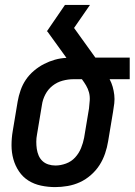

<svg xmlns="http://www.w3.org/2000/svg" viewBox="-20 -755 549 783"><path d="M205 8Q176 8 147.5 2Q119 -4 96 -18.5Q73 -33 57.5 -56Q42 -79 34.5 -106Q27 -133 27 -162.5Q27 -192 32 -221L52 -341Q56 -364 64 -387Q72 -410 85.5 -430Q99 -450 118.5 -466.5Q138 -483 159.5 -494Q181 -505 204 -511.5Q227 -518 251 -519L173 -627H171L245 -735H347L282 -641L369 -520H509V-432H427Q435 -417 439.5 -401Q444 -385 446 -368Q448 -351 446 -333.5Q444 -316 441 -299L421 -179Q417 -154 408.5 -129Q400 -104 386 -82Q372 -60 351 -41.5Q330 -23 306 -12Q282 -1 256 3.5Q230 8 205 8ZM206 -80Q227 -80 249 -88Q271 -96 286.5 -113Q302 -130 310.5 -151Q319 -172 323 -193L343 -313Q345 -329 346 -346Q347 -363 343 -378Q339 -393 331 -406.5Q323 -420 314 -432H280Q258 -432 235.5 -426Q213 -420 194.5 -405.5Q176 -391 165 -370Q154 -349 151 -327L131 -207Q128 -192 128 -177Q128 -162 130 -148Q132 -134 137.5 -121Q143 -108 153 -98.5Q163 -89 177 -84.5Q191 -80 206 -80Z"/></svg>

Font: Iosevka Term Curly Semibold
Style: Italic
Weight: 600
Italic angle: -9°
Designer: Belleve Invis
Foundry: Belleve Invis
Version: Version 32.3.0